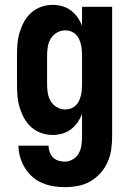

<svg xmlns="http://www.w3.org/2000/svg" viewBox="-20 -548 540 791"><path d="M247 223Q223 223 199 219Q175 215 153 205.5Q131 196 113 180Q95 164 82.5 143.5Q70 123 63 99.5Q56 76 56 52H180Q180 65 184.5 78Q189 91 198.5 100.5Q208 110 221 114Q234 118 247 118Q264 118 280 108.5Q296 99 304.5 83.5Q313 68 315.5 50.5Q318 33 318 15V-78Q311 -60 299.5 -43.5Q288 -27 272 -15Q256 -3 236.5 2.5Q217 8 197 8Q173 8 150 0Q127 -8 109 -24Q91 -40 79.5 -61Q68 -82 61 -105Q54 -128 52 -152Q50 -176 50 -200V-320Q50 -344 52 -368Q54 -392 61 -415Q68 -438 79.5 -459Q91 -480 109 -496Q127 -512 150 -520Q173 -528 197 -528Q217 -528 236.5 -522.5Q256 -517 272 -505Q288 -493 299.5 -476.5Q311 -460 318 -442V-520H442V15Q442 42 438 69Q434 96 423 120.5Q412 145 393.5 165.5Q375 186 351.5 199.5Q328 213 301 218Q274 223 247 223ZM249 -97Q261 -97 272 -101Q283 -105 291.5 -113Q300 -121 305 -131.5Q310 -142 313 -153.5Q316 -165 317 -176.5Q318 -188 318 -200V-320Q318 -332 317 -343.5Q316 -355 313 -366.5Q310 -378 305 -388.5Q300 -399 291.5 -407Q283 -415 272 -419Q261 -423 249 -423Q231 -423 215 -414Q199 -405 189.5 -389.5Q180 -374 177 -356Q174 -338 174 -320V-200Q174 -182 177 -164Q180 -146 189.5 -130.5Q199 -115 215 -106Q231 -97 249 -97Z"/></svg>

Font: Iosevka SS04 Extrabold
Style: Regular
Weight: 800
Monospace: yes
Designer: Belleve Invis
Foundry: Belleve Invis
Version: Version 19.0.0; ttfautohint (v1.8.4)